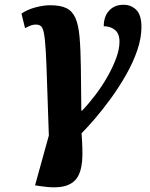

<svg xmlns="http://www.w3.org/2000/svg" viewBox="-20 -565 628 805"><path d="M146 215 127 212 189 -12 319 -40Q326 32 325.5 85Q325 138 309 170.5Q293 203 254 214.5Q215 226 146 215ZM70 -508Q95 -525 128.5 -534Q162 -543 190 -543Q233 -543 258 -531Q283 -519 296 -490Q309 -461 313.5 -410.5Q318 -360 319 -284Q320 -208 321 -101H324Q352 -130 380 -167Q408 -204 430.5 -243.5Q453 -283 467 -321Q481 -359 481 -390Q481 -424 462 -439.5Q443 -455 415 -455Q415 -496 437.5 -520.5Q460 -545 498 -545Q530 -545 551.5 -523.5Q573 -502 573 -452Q573 -405 555.5 -354Q538 -303 509 -252Q480 -201 446 -154Q412 -107 378 -67.5Q344 -28 317 -1L185 9Q180 -124 177.5 -211Q175 -298 172 -349Q169 -400 164.5 -424Q160 -448 152 -455Q144 -462 130 -462Q120 -462 110 -458.5Q100 -455 85 -447Z"/></svg>

Font: Noto Serif
Style: Italic
Weight: 400
Italic angle: -12°
Designer: Monotype Design Team
Foundry: Monotype Imaging Inc.
Version: Version 2.013